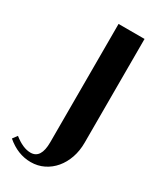

<svg xmlns="http://www.w3.org/2000/svg" viewBox="-193 -761 692 832"><g transform="rotate(30 153.5 -344.5)"><path d="M-10 -38 7 -61Q52 -25 90 -25Q142 -25 142 -107V-699H272V-180Q272 -139 260 -104.5Q248 -70 226.5 -44.5Q205 -19 175.5 -4.5Q146 10 111 10Q46 10 -10 -38Z"/></g></svg>

Font: Moniqa Black Heading
Style: Regular
Weight: 900
Designer: Rajesh Rajput
Foundry: Rajesh Rajput
Version: Version 1.000